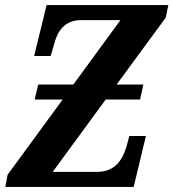

<svg xmlns="http://www.w3.org/2000/svg" viewBox="-20 -734 681 754"><path d="M1 0 10 -48 226 -343H116L130 -402H268L453 -655H298Q220 -655 195 -569L179 -514H114L163 -714H641L631 -665L438 -402H543L530 -343H395L187 -59H361Q404 -59 433 -83Q462 -107 478 -163L488 -200H553L505 0Z"/></svg>

Font: Noto Serif Condensed
Style: Bold Italic
Weight: 700
Width: 3
Italic angle: -12°
Designer: Monotype Design Team
Foundry: Monotype Imaging Inc.
Version: Version 2.014